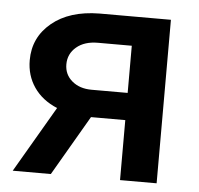

<svg xmlns="http://www.w3.org/2000/svg" viewBox="-44 -573 642 618"><g transform="rotate(5 277.5 -264.0)"><path d="M483.9 -528.3V0H365.7V-193.8H254.9L142.1 0H19L143.6 -213.4Q94.7 -233.9 68.6 -272Q42.5 -310.1 42.5 -359.4Q42.5 -433.1 99.4 -480.2Q156.2 -527.3 252.9 -528.3ZM161.1 -356.4Q161.1 -323.2 185.8 -302.5Q210.4 -281.7 249 -281.7H365.7V-434.1H256.3Q212.9 -434.1 187 -412.1Q161.1 -390.1 161.1 -356.4Z"/></g></svg>

Font: Roboto-o Medium
Style: Regular
Weight: 500
Designer: Google
Version: Version 2.134; 2016; ttfautohint (v1.6)